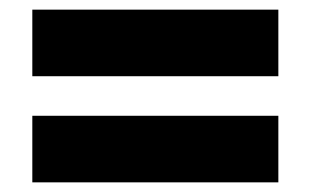

<svg xmlns="http://www.w3.org/2000/svg" viewBox="-20 -524 644 398"><path d="M47 -366H557V-504H47ZM47 -146H557V-284H47Z"/></svg>

Font: Fixel Text ExtraBold
Style: Regular
Weight: 800
Width: 4
Designer: AlfaBravo + MacPaw
Foundry: Kyrylo Tkachov, Marchela Mozhyna, Serhii Makarenko, Maria Weinstein, Zakhar Kryvoshyya
Version: Version 1.211